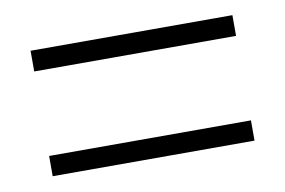

<svg xmlns="http://www.w3.org/2000/svg" viewBox="-41 -406 541 365"><g transform="rotate(-10 230.0 -224.0)"><path d="M35.2 -305.2V-345.2H424.8V-305.2ZM35.2 -103V-142.1H424.8V-103Z"/></g></svg>

Font: Unna Light
Style: Regular
Weight: 300
Designer: Jorge de Buen Unna
Foundry: Omnibus-Type
Version: Version 2.007;PS 002.007;hotconv 1.0.88;makeotf.lib2.5.64775